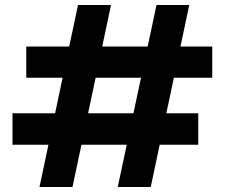

<svg xmlns="http://www.w3.org/2000/svg" viewBox="-20 -748 908 768"><path d="M451 0 606 -728H737L583 0ZM138 0 292 -728H424L270 0ZM30 -169V-295H773V-169ZM85 -437V-562H829V-437Z"/></svg>

Font: DM Sans 20pt ExtraBold
Style: Regular
Weight: 800
Version: Version 4.004;gftools[0.9.30]